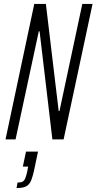

<svg xmlns="http://www.w3.org/2000/svg" viewBox="-20 -708 490 975"><path d="M8 0 154 -688H213L278 -144H282L398 -688H450L303 0H246L181 -549H177L59 0ZM64 247 69 219Q86 219 94.5 214.5Q103 210 108 198Q113 186 118 164L123 138H96L112 62H173L152 162Q146 187 140 203.5Q134 220 124.5 229.5Q115 239 100.5 243Q86 247 64 247Z"/></svg>

Font: Saira ExtraCondensed Light
Style: Italic
Weight: 300
Width: 2
Italic angle: -12°
Designer: Hector Gatti with collaboration of the Omnibus-Type team
Foundry: Omnibus-Type
Version: Version 1.101